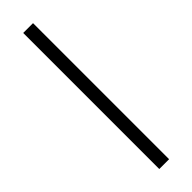

<svg xmlns="http://www.w3.org/2000/svg" viewBox="-342 -809 1027 1027"><g transform="rotate(-45 172.0 -295.5)"><path d="M134.8 219.7V-809.6H209V219.7Z"/></g></svg>

Font: Mgen+ 1c regular
Style: Regular
Weight: 400
Designer: [Source Han Sans]
Ryoko NISHIZUKA  (kana & ideographs); Paul D. Hunt (Latin, Greek & Cyrillic); Wenlong ZHANG  (bopomofo
Version: Version 1.059.20150602